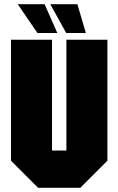

<svg xmlns="http://www.w3.org/2000/svg" viewBox="-20 -888 560 908"><path d="M32 -128V-700H226V-176H294V-700H488V-128L360 0H160ZM346 -868 386 -732H293L218 -868ZM191 -868 251 -732H157L64 -868Z"/></svg>

Font: Tektur Condensed ExtraBold
Style: Regular
Weight: 800
Width: 3
Designer: Adam Jagosz
Foundry: Adam Jagosz
Version: Version 1.005;gftools[0.9.30]